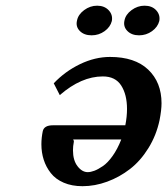

<svg xmlns="http://www.w3.org/2000/svg" viewBox="-20 -638 582 668"><path d="M401.9 -152.8H238.8Q235.4 -152.8 234.6 -152.6Q233.9 -152.3 234.9 -151.6Q235.8 -150.9 236.6 -148.7Q237.3 -146.5 236.8 -144Q233.9 -129.4 233.9 -115.2Q233.9 -80.1 249.8 -59.6Q265.6 -39.1 285.2 -39.1Q295.4 -39.1 308.3 -43.9Q321.3 -48.8 337.9 -60.1Q354.5 -71.3 371.6 -95.2Q388.7 -119.1 401.9 -152.8ZM188 -307.1 167 -348.1Q206.1 -389.6 258.3 -414.8Q310.5 -439.9 362.8 -439.9Q449.2 -439.9 495.6 -395.8Q542 -351.6 542 -278.8Q542 -255.4 535.2 -220.2Q523.9 -167 496.3 -122.6Q468.8 -78.1 432.1 -49.8Q395.5 -21.5 352.8 -5.9Q310.1 9.8 267.1 9.8Q230 9.8 201.7 -2.4Q173.3 -14.6 156.7 -35.9Q140.1 -57.1 132.1 -82.3Q124 -107.4 124 -136.2Q124 -158.7 128.9 -182.1Q133.8 -202.1 164.1 -202.1H416Q421.9 -231.9 421.9 -258.8Q421.9 -309.1 401.6 -340.6Q381.3 -372.1 337.9 -372.1Q262.7 -372.1 188 -307.1ZM248 -566.9Q252 -587.4 272.7 -602.8Q293.5 -618.2 317.9 -618.2Q343.3 -618.2 358.2 -602.3Q373 -586.4 369.1 -564.9Q363.8 -543.9 343.8 -529.5Q323.7 -515.1 298.8 -515.1Q272.5 -515.1 257.6 -530.3Q242.7 -545.4 248 -566.9ZM413.1 -566.9Q417 -587.4 437.7 -602.8Q458.5 -618.2 482.9 -618.2Q508.8 -618.2 523.4 -602.3Q538.1 -586.4 534.2 -564.9Q528.8 -543.9 508.8 -529.5Q488.8 -515.1 463.9 -515.1Q438 -515.1 423.1 -530.3Q408.2 -545.4 413.1 -566.9Z"/></svg>

Font: Linear Smooth
Style: Bold Italic
Weight: 700
Designer: Philipp H. Poll, Flanker
Foundry: Philipp H. Poll, reworked by Flanker
Version: Version 1.061 | FøM Fix